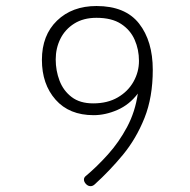

<svg xmlns="http://www.w3.org/2000/svg" viewBox="-20 -600 645 651"><path d="M287.1 31.2Q278.3 31.2 271.5 23.9Q264.6 16.6 264.6 8.8Q264.6 2 270.5 -2.9Q308.6 -34.7 345.9 -76.2Q383.3 -117.7 410.9 -169.4Q438.5 -221.2 447.3 -282.7Q418.9 -245.1 378.2 -227.3Q337.4 -209.5 297.4 -209.5Q214.8 -209.5 168.5 -262Q122.1 -314.5 122.1 -397Q122.1 -480.5 173.3 -530Q224.6 -579.6 307.1 -579.6Q404.8 -579.6 451.4 -520.3Q498 -460.9 498 -363.3Q498 -270.5 470 -200.2Q441.9 -129.9 397 -75.4Q352.1 -21 300.8 25.4Q294.4 31.2 287.1 31.2ZM295.9 -249.5Q344.7 -249.5 379.4 -269.8Q414.1 -290 432.6 -323Q451.2 -356 451.2 -393.6Q451.2 -432.1 436.5 -465.3Q421.9 -498.5 390.4 -519Q358.9 -539.6 307.1 -539.6Q262.7 -539.6 231.7 -520Q200.7 -500.5 184.8 -468.5Q168.9 -436.5 168.9 -398.4Q168.9 -360.4 181.9 -326.4Q194.8 -292.5 222.9 -271Q251 -249.5 295.9 -249.5Z"/></svg>

Font: Cutive Mono
Style: Regular
Weight: 400
Designer: Vernon Adams
Foundry: Vernon Adams
Version: Version 1.110; ttfautohint (v1.8.4.7-5d5b)